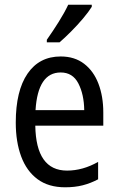

<svg xmlns="http://www.w3.org/2000/svg" viewBox="-20 -786 502 816"><path d="M238 -546Q297 -546 337.5 -515Q378 -484 398.5 -430Q419 -376 419 -308V-252H130Q133 -61 265 -61Q332 -61 397 -98V-24Q365 -7 331.5 1.5Q298 10 257 10Q186 10 139.5 -24.5Q93 -59 70 -121Q47 -183 47 -265Q47 -400 97 -473Q147 -546 238 -546ZM238 -478Q141 -478 131 -318H338Q337 -385 313 -431.5Q289 -478 238 -478ZM370 -757Q357 -736 333 -707.5Q309 -679 281.5 -651.5Q254 -624 233 -606H179V-617Q205 -654 229.5 -693Q254 -732 270 -766H370Z"/></svg>

Font: Noto Sans Lao Condensed
Style: Regular
Weight: 400
Width: 3
Designer: Monotype Design Team
Foundry: Monotype Imaging Inc.
Version: Version 2.003; ttfautohint (v1.8.4.7-5d5b)